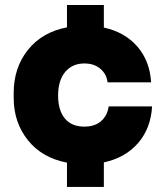

<svg xmlns="http://www.w3.org/2000/svg" viewBox="-20 -740 650 760"><path d="M391.1 0H245.1V-96.2Q146 -115.2 90.1 -185.5Q34.2 -255.9 34.2 -352.1V-372.1Q34.2 -471.7 90.3 -542.2Q146.5 -612.8 245.1 -631.8V-720.2H391.1V-630.9Q474.1 -612.8 523.7 -555.7Q573.2 -498.5 578.1 -414.1H405.8Q401.9 -446.8 377.2 -467.8Q352.5 -488.8 314 -488.8Q266.1 -488.8 238 -455.1Q210 -421.4 210 -361.8Q210 -303.7 236.6 -271.2Q263.2 -238.8 314 -238.8Q355 -238.8 379.9 -260.3Q404.8 -281.7 410.2 -318.8H582Q577.1 -232.4 526.9 -174.1Q476.6 -115.7 391.1 -97.2Z"/></svg>

Font: Sora ExtraBold
Style: Regular
Weight: 800
Designer: Jonathan Barnbrook, Julián Moncada
Foundry: Barnbrook Fonts
Version: Version 2.000